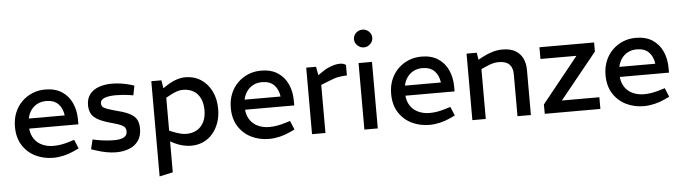

<svg xmlns="http://www.w3.org/2000/svg" viewBox="-54 -991 5142 1447"><g transform="rotate(-5 2516.5 -267.5)"><path d="M315.6 7.5Q243.5 7.5 182.5 -22.1Q121.6 -51.7 84.7 -109.4Q47.7 -167.1 47.7 -250.6Q47.7 -308.2 66.9 -355.9Q86.1 -403.5 120.9 -438.2Q155.7 -472.8 200.9 -491.7Q246.2 -510.6 298.7 -510.6Q373.9 -510.6 424.4 -477.8Q474.9 -444.9 500.4 -388.4Q525.8 -331.8 525.8 -261.1V-227.5H153.4Q158.5 -178.7 182.1 -146.4Q205.6 -114.1 242.9 -98Q280.2 -81.8 325.3 -81.8Q353.4 -81.8 382.4 -86.7Q411.3 -91.6 440.7 -100.5L483.8 -113.7L511.6 -46.8L472.6 -28.4Q435 -11 394.6 -1.8Q354.2 7.5 315.6 7.5ZM156.9 -303.4H428.9Q421.7 -359.3 389.1 -391.4Q356.6 -423.5 299 -423.5Q262.7 -423.5 233.5 -409.1Q204.3 -394.6 184.4 -367.5Q164.6 -340.4 156.9 -303.4Z M791.9 7.5Q755.3 7.5 717.1 0.1Q678.9 -7.2 639.2 -20.4L604.6 -31.7L622.1 -104.5L653.6 -97.8Q687 -91.6 720.3 -88.2Q753.7 -84.8 784.6 -84.8Q833.1 -84.8 858 -99Q883 -113.2 883 -141.7Q883 -158.5 876.3 -169.9Q869.6 -181.3 848.4 -191.8Q827.2 -202.3 782.2 -214.1Q715.9 -231.8 678.4 -251.5Q640.9 -271.2 625.7 -298.7Q610.4 -326.2 610.4 -367.1Q611.2 -415.6 635.9 -447.4Q660.7 -479.2 704.3 -494.9Q747.8 -510.6 804.2 -510.6Q840.4 -510.6 877.5 -504.8Q914.7 -499 948.6 -488.5L971.6 -481L957.3 -408.9L936.8 -412.2Q903.7 -417.5 876.2 -419.4Q848.7 -421.3 825.4 -421.3Q770.2 -421.3 739.6 -408.8Q709 -396.3 709 -371.3Q709 -354.2 717.5 -344.2Q725.9 -334.1 751.9 -324.8Q777.9 -315.4 829.9 -301.6Q892.2 -285.6 925.8 -266.4Q959.4 -247.2 972.6 -220.6Q985.7 -193.9 985.7 -155Q985.7 -98.8 960.1 -62.9Q934.5 -27 890.6 -9.8Q846.7 7.5 791.9 7.5Z M1101.4 217V-503.2H1177.8L1187.8 -442.5L1219.6 -463.5Q1254.6 -486.4 1290.3 -498.5Q1325.9 -510.6 1359.2 -510.6Q1425.6 -510.6 1476.6 -477.3Q1527.7 -443.9 1556.4 -385.6Q1585.2 -327.2 1585.2 -251.6Q1585.2 -194.7 1568.6 -147.3Q1551.9 -100 1522 -65.3Q1492.1 -30.5 1450.6 -11.5Q1409.1 7.5 1358.5 7.5Q1328.1 7.5 1295.4 -0.6Q1262.7 -8.7 1234.3 -22.8L1202.9 -38.7V195ZM1330.6 -84.8Q1376.9 -84.8 1410.8 -104.7Q1444.8 -124.6 1463.2 -161.8Q1481.7 -198.9 1481.7 -250.3Q1481.7 -302 1464.2 -339.6Q1446.8 -377.1 1413.2 -397.4Q1379.5 -417.7 1331.3 -417.7Q1310.6 -417.7 1288 -410.4Q1265.3 -403.1 1237.6 -388.1L1202.9 -369.4V-119.8L1241.2 -104.9Q1267.5 -95.2 1289.1 -90Q1310.6 -84.8 1330.6 -84.8Z M1948.6 7.5Q1876.5 7.5 1815.5 -22.1Q1754.6 -51.7 1717.7 -109.4Q1680.7 -167.1 1680.7 -250.6Q1680.7 -308.2 1699.9 -355.9Q1719.1 -403.5 1753.9 -438.2Q1788.7 -472.8 1833.9 -491.7Q1879.2 -510.6 1931.7 -510.6Q2006.9 -510.6 2057.4 -477.8Q2107.9 -444.9 2133.4 -388.4Q2158.8 -331.8 2158.8 -261.1V-227.5H1786.4Q1791.5 -178.7 1815.1 -146.4Q1838.6 -114.1 1875.9 -98Q1913.2 -81.8 1958.3 -81.8Q1986.4 -81.8 2015.4 -86.7Q2044.3 -91.6 2073.7 -100.5L2116.8 -113.7L2144.6 -46.8L2105.6 -28.4Q2068 -11 2027.6 -1.8Q1987.2 7.5 1948.6 7.5ZM1789.9 -303.4H2061.9Q2054.7 -359.3 2022.1 -391.4Q1989.6 -423.5 1932 -423.5Q1895.7 -423.5 1866.5 -409.1Q1837.3 -394.6 1817.4 -367.5Q1797.6 -340.4 1789.9 -303.4Z M2273.4 0V-503.2H2347.6L2359.6 -438.7L2398.9 -465.7Q2429 -486 2464.1 -498.3Q2499.3 -510.6 2531.2 -510.6Q2541.9 -510.6 2552.7 -507.7Q2563.5 -504.7 2573.7 -497.8V-418.2Q2540.6 -417.2 2509.4 -411.7Q2478.2 -406.1 2436.6 -388.4L2374.9 -363.8V0Z M2669.4 0V-503.2H2770.9V0ZM2720 -617.5Q2701.5 -617.5 2685.4 -626.9Q2669.3 -636.2 2660 -651.6Q2650.6 -666.9 2650.6 -685.5Q2650.6 -703.3 2660 -718.5Q2669.3 -733.8 2685.4 -742.7Q2701.5 -751.6 2720 -751.6Q2739.3 -751.6 2754.8 -742.7Q2770.3 -733.8 2779.7 -718.5Q2789.1 -703.2 2789.1 -685.4Q2789.1 -666.8 2779.7 -651.5Q2770.3 -636.3 2754.8 -626.9Q2739.3 -617.5 2720 -617.5Z M3161.6 7.5Q3089.5 7.5 3028.5 -22.1Q2967.6 -51.7 2930.7 -109.4Q2893.7 -167.1 2893.7 -250.6Q2893.7 -308.2 2912.9 -355.9Q2932.1 -403.5 2966.9 -438.2Q3001.7 -472.8 3046.9 -491.7Q3092.2 -510.6 3144.7 -510.6Q3219.9 -510.6 3270.4 -477.8Q3320.9 -444.9 3346.4 -388.4Q3371.8 -331.8 3371.8 -261.1V-227.5H2999.4Q3004.5 -178.7 3028.1 -146.4Q3051.6 -114.1 3088.9 -98Q3126.2 -81.8 3171.3 -81.8Q3199.4 -81.8 3228.4 -86.7Q3257.3 -91.6 3286.7 -100.5L3329.8 -113.7L3357.6 -46.8L3318.6 -28.4Q3281 -11 3240.6 -1.8Q3200.2 7.5 3161.6 7.5ZM3002.9 -303.4H3274.9Q3267.7 -359.3 3235.1 -391.4Q3202.6 -423.5 3145 -423.5Q3108.7 -423.5 3079.5 -409.1Q3050.3 -394.6 3030.4 -367.5Q3010.6 -340.4 3002.9 -303.4Z M3486.4 0V-503.2H3563.6L3572 -449.5L3607.4 -468.6Q3645 -488.6 3682.8 -499.6Q3720.6 -510.6 3757.9 -510.6Q3817.1 -510.6 3854.7 -489Q3892.2 -467.3 3910.7 -429.3Q3929.2 -391.2 3929.2 -341.1V0H3827.7V-317.4Q3827.7 -367 3801.9 -392.7Q3776.2 -418.4 3721.1 -418.4Q3697.7 -418.4 3674.9 -412.2Q3652.2 -406.1 3625.8 -393.9L3587.9 -377.5V0Z M4034.2 0 4033.5 -70.7 4310 -414.6H4037.7V-503.2H4451.4V-434.5L4171.3 -88.6H4454.9V0Z M4783.6 7.5Q4711.5 7.5 4650.5 -22.1Q4589.6 -51.7 4552.7 -109.4Q4515.7 -167.1 4515.7 -250.6Q4515.7 -308.2 4534.9 -355.9Q4554.1 -403.5 4588.9 -438.2Q4623.7 -472.8 4668.9 -491.7Q4714.2 -510.6 4766.7 -510.6Q4841.9 -510.6 4892.4 -477.8Q4942.9 -444.9 4968.4 -388.4Q4993.8 -331.8 4993.8 -261.1V-227.5H4621.4Q4626.5 -178.7 4650.1 -146.4Q4673.6 -114.1 4710.9 -98Q4748.2 -81.8 4793.3 -81.8Q4821.4 -81.8 4850.4 -86.7Q4879.3 -91.6 4908.7 -100.5L4951.8 -113.7L4979.6 -46.8L4940.6 -28.4Q4903 -11 4862.6 -1.8Q4822.2 7.5 4783.6 7.5ZM4624.9 -303.4H4896.9Q4889.7 -359.3 4857.1 -391.4Q4824.6 -423.5 4767 -423.5Q4730.7 -423.5 4701.5 -409.1Q4672.3 -394.6 4652.4 -367.5Q4632.6 -340.4 4624.9 -303.4Z"/></g></svg>

Font: REM Medium
Style: Regular
Weight: 500
Designer: Octavio Pardo
Foundry: Ashler Design
Version: Version 1.005;gftools[0.9.28]